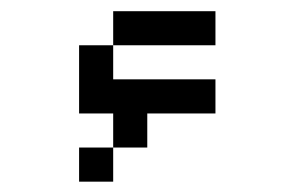

<svg xmlns="http://www.w3.org/2000/svg" viewBox="-20 -458 540 352"><path d="M375 -250V-312.5H187.5V-375H125Q125 -375 125 -250H187.5V-187.5H125V-125H187.5V-187.5H250V-250ZM375 -375V-437.5H187.5V-375Z"/></svg>

Font: CalcUnifontExMono
Style: Regular
Weight: 500
Version: Version 15.0.06